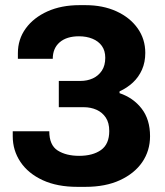

<svg xmlns="http://www.w3.org/2000/svg" viewBox="-20 -716 640 746"><path d="M280.5 10Q202 10 145.8 -16Q89.5 -42 59.5 -86.8Q29.5 -131.5 29.5 -186.5V-206H171.5Q171.5 -152 204.2 -131.2Q237 -110.5 287.5 -110.5Q340.5 -110.5 372.5 -133.2Q404.5 -156 404.5 -207Q404.5 -239 391 -259.2Q377.5 -279.5 355 -289.5Q332.5 -299.5 305 -299.5H208.5V-401.5H292Q319 -401.5 340.8 -411.5Q362.5 -421.5 375.8 -441.5Q389 -461.5 389 -491.5Q389 -519 375.8 -537.5Q362.5 -556 339.2 -565.5Q316 -575 287 -575Q239 -575 212 -551.8Q185 -528.5 185 -487.5H49.5V-509.5Q49.5 -563.5 80 -605.5Q110.5 -647.5 164.5 -671.8Q218.5 -696 289 -696H312Q380 -696 432.5 -672Q485 -648 514.8 -606Q544.5 -564 544.5 -510.5Q544.5 -474.5 531.8 -445.5Q519 -416.5 496.5 -395.5Q474 -374.5 444.5 -361V-354Q498 -336 530.5 -293.8Q563 -251.5 563 -187Q563 -130.5 532.8 -86.2Q502.5 -42 446.2 -16Q390 10 312 10Z"/></svg>

Font: Chivo Mono Medium
Style: Regular
Weight: 500
Monospace: yes
Designer: Hector Gatti
Foundry: Omnibus-Type
Version: Version 1.008